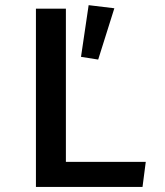

<svg xmlns="http://www.w3.org/2000/svg" viewBox="-20 -742 655 762"><path d="M122.6 0V-707.7H241.5V-99.5H558.5L545.6 0ZM331.8 -721.5 433.8 -709.2 369.7 -505.6 301.5 -516.4Z"/></svg>

Font: Fira Code Medium
Style: Regular
Weight: 500
Designer: Carrois Corporate, Edenspiekermann AG, Nikita Prokopov
Foundry: Carrois Corporate, Edenspiekermann AG, Nikita Prokopov
Version: Version 6.002